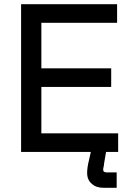

<svg xmlns="http://www.w3.org/2000/svg" viewBox="-20 -720 611 910"><path d="M540 0H80V-700H535V-612H176V-396H507V-308H176V-88H540ZM533 170H470Q435 170 415 151Q393 133 393 99Q393 74 402 38L415 -20H486L473 57Q473 59 472.5 64Q472 69 471 71Q469 79 469 84Q469 91 473 94Q478 97 485 97H527H533Z"/></svg>

Font: Rilu
Style: Bold
Weight: 500
Designer: Alí Sinisterra
Foundry: Alí Sinisterra
Version: ""